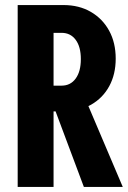

<svg xmlns="http://www.w3.org/2000/svg" viewBox="-20 -740 508 760"><path d="M50 0V-720H231Q293 -720 339.5 -693Q386 -666 412 -618.5Q438 -571 438 -508Q438 -446 412.5 -399Q387 -352 340.5 -325.5Q294 -299 231 -299H160V-401H224Q259 -401 279.5 -429Q300 -457 300 -506Q300 -555 279.5 -582.5Q259 -610 224 -610H192V0ZM312 0 172 -374H307L466 0Z"/></svg>

Font: Instrument Sans Condensed
Style: Bold
Weight: 700
Width: 3
Designer: Rodrigo Fuenzalida
Foundry: fragTYPE
Version: Version 1.000;gftools[0.9.28]